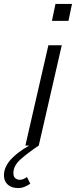

<svg xmlns="http://www.w3.org/2000/svg" viewBox="-123 -740 386 976"><path d="M6 0 123 -510H191L74 0ZM141 -634 159 -720H243L225 -634ZM-31 216Q-64 216 -83.5 198.5Q-103 181 -103 151Q-103 103 -56 58.5Q-9 14 61 -18L74 0Q20 36 -17.5 69Q-55 102 -55 140Q-55 158 -45 166Q-35 174 -22 174Q-6 174 14 160L31 194Q16 204 1 210Q-14 216 -31 216Z"/></svg>

Font: Instrument Sans Condensed
Style: Italic
Weight: 400
Width: 3
Italic angle: -13°
Designer: Rodrigo Fuenzalida
Foundry: fragTYPE
Version: Version 1.000;gftools[0.9.28]